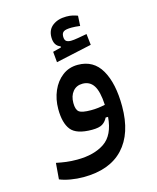

<svg xmlns="http://www.w3.org/2000/svg" viewBox="-124 -700 835 1021"><g transform="rotate(-15 293.0 -189.5)"><path d="M208 234.4Q173.3 234.4 138.4 228.5Q103.5 222.7 78.1 211.9L85.4 123Q114.3 128.9 140.4 132.3Q166.5 135.7 199.2 135.7Q292.5 135.7 350.6 96.7Q408.7 57.6 416.5 -41.5H403.3Q392.6 -20 374.3 -8.5Q356 2.9 316.9 2.9Q231.4 2.9 201.4 -35.2Q171.4 -73.2 171.4 -149.9Q171.4 -204.1 191.2 -249.8Q210.9 -295.4 247.1 -323Q283.2 -350.6 332 -350.6Q418.5 -350.6 460.9 -276.9Q503.4 -203.1 503.4 -76.7Q503.4 72.8 428 153.6Q352.5 234.4 208 234.4ZM416.5 -107.9Q412.6 -182.1 391.6 -214.6Q370.6 -247.1 330.6 -247.1Q296.9 -247.1 277.1 -223.1Q257.3 -199.2 257.3 -160.2Q257.3 -123.5 273.2 -111.3Q289.1 -99.1 338.4 -99.1Q359.4 -99.1 377.7 -101.3Q396 -103.5 416.5 -107.9ZM229.5 -392.6 224.1 -451.2 270 -462.9V-469.2Q234.9 -481.4 234.9 -528.3Q234.9 -569.8 264.2 -592Q293.5 -614.3 339.4 -614.3Q359.9 -614.3 374.5 -610.8Q389.2 -607.4 401.4 -602.5L398.4 -546.9Q372.1 -550.3 352.5 -550.3Q320.3 -550.3 308.3 -542.5Q296.4 -534.7 296.4 -515.6Q296.4 -497.1 305.2 -490.2Q314 -483.4 331.5 -483.4Q345.7 -483.4 371.8 -488Q397.9 -492.7 419.9 -496.6L426.8 -435.5Z"/></g></svg>

Font: CaskaydiaCove NFP
Style: Regular
Weight: 400
Designer: Aaron Bell
Foundry: Saja Typeworks
Version: Version 2111.001; VTT 6.35;Nerd Fonts 3.1.1